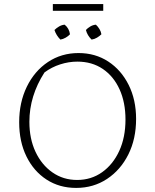

<svg xmlns="http://www.w3.org/2000/svg" viewBox="-20 -913 759 941"><path d="M353 8Q271 8 208 -33Q145 -74 109.5 -146.5Q74 -219 74 -314Q74 -411 111.5 -488Q149 -565 215 -609Q281 -653 365 -653Q447 -653 510.5 -611.5Q574 -570 610.5 -497Q647 -424 647 -330Q647 -232 609 -156Q571 -80 504.5 -36Q438 8 353 8ZM358 -31Q427 -31 480.5 -69Q534 -107 564.5 -173.5Q595 -240 595 -327Q595 -411 566 -475Q537 -539 484 -575Q431 -611 359 -611Q317 -611 275 -597.5Q233 -584 198 -558Q124 -443 124 -316Q124 -233 154 -169Q184 -105 237 -68Q290 -31 358 -31ZM239 -860V-893H486V-860ZM297 -792Q319 -774 323 -745Q315 -736 302 -728.5Q289 -721 276 -719Q266 -729 258.5 -741Q251 -753 247 -766Q257 -776 270 -783.5Q283 -791 297 -792ZM450 -792Q460 -783 467.5 -770.5Q475 -758 477 -745Q468 -736 455.5 -728.5Q443 -721 429 -719Q408 -739 401 -766Q410 -776 423 -783.5Q436 -791 450 -792Z"/></svg>

Font: Piazzolla ExtraLight
Style: Regular
Weight: 200
Designer: Juan Pablo del Peral
Foundry: Huerta Tipografica
Version: Version 1.330